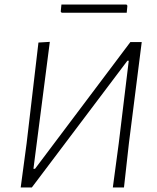

<svg xmlns="http://www.w3.org/2000/svg" viewBox="-20 -824 691 844"><path d="M536 -804 540 -799 537 -768H251L247 -773L250 -804ZM71 0 97 -194 149 -637 199 -640 127 -82H134L553 -639H603L547 -197L525 0H476L502 -194L546 -557H540L120 0Z"/></svg>

Font: Alegreya Sans Light
Style: Italic
Weight: 300
Italic angle: -7°
Designer: Juan Pablo del Peral
Foundry: Huerta Tipografica
Version: Version 2.007